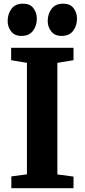

<svg xmlns="http://www.w3.org/2000/svg" viewBox="-20 -996 448 1016"><path d="M122.5 -73.5V-663.5L39 -677.5V-743H369V-677.5L283.5 -663.5V-73L369 -61.5V0H40V-62.5ZM93 -806Q57 -806 38.8 -830Q20.5 -854 20.5 -884.5Q20.5 -922 40.5 -949.2Q60.5 -976.5 101.5 -976.5H102.5Q139 -976.5 157 -952.5Q175 -928.5 175 -898Q175 -860.5 154.8 -833.2Q134.5 -806 94 -806ZM305 -806Q269.5 -806 251 -830Q232.5 -854 232.5 -884.5Q232.5 -922 252.8 -949.2Q273 -976.5 314 -976.5H315Q351.5 -976.5 369.5 -952.5Q387.5 -928.5 387.5 -898Q387.5 -860.5 367.2 -833.2Q347 -806 306 -806Z"/></svg>

Font: Merriweather 20pt ExtraBold
Style: Regular
Weight: 800
Version: Version 2.100